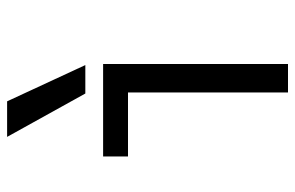

<svg xmlns="http://www.w3.org/2000/svg" viewBox="-165 -665 830 540"><g transform="rotate(-90 250.0 -395.0)"><path d="M260 0V-450H80V-520H340V0ZM257 -570 135 -790H235L337 -570Z"/></g></svg>

Font: M PLUS Code Latin
Style: Regular
Weight: 400
Designer: Coji Morishita
Foundry: UNDERFOREST DESIGN
Version: Version 1.002; ttfautohint (v1.8.3)